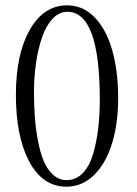

<svg xmlns="http://www.w3.org/2000/svg" viewBox="-20 -683 509 714"><path d="M227.1 11.2Q138.7 11.2 88.9 -82Q39.1 -175.3 39.1 -330.1Q39.1 -481.4 90.8 -572.3Q142.6 -663.1 229.5 -663.1Q288.6 -663.1 331.8 -618.7Q375 -574.2 397.2 -496.6Q419.4 -418.9 419.4 -317.9Q419.4 -224.1 396.7 -149.9Q374 -75.7 329.8 -32.2Q285.6 11.2 227.1 11.2ZM227.5 -13.2Q262.7 -13.2 287.8 -39.3Q313 -65.4 326.2 -110.6Q339.4 -155.8 345.2 -205.3Q351.1 -254.9 351.1 -312.5Q351.1 -639.2 230.5 -639.2Q200.2 -639.2 176 -613.8Q151.9 -588.4 137 -545.9Q122.1 -503.4 114.3 -450.9Q106.4 -398.4 106.4 -340.8Q106.4 -291.5 109.6 -247.8Q112.8 -204.1 121.1 -159.9Q129.4 -115.7 142.6 -84.2Q155.8 -52.7 177.5 -33Q199.2 -13.2 227.5 -13.2Z"/></svg>

Font: Elstob Light
Style: Regular
Weight: 300
Designer: Peter S. Baker
Version: Version 1.015